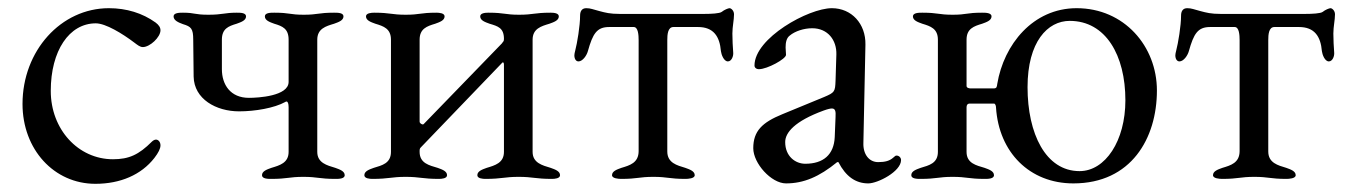

<svg xmlns="http://www.w3.org/2000/svg" viewBox="-20 -434 3291 469"><path d="M213 15C274 15 325 -7 357 -48C367 -61 372 -71 372 -79C372 -87 367 -93 361 -93C358 -93 354 -91 351 -88C319 -56 295 -45 256 -45C171 -45 104 -118 104 -212C104 -310 149 -377 214 -377C238 -377 279 -352 308 -330C316 -324 322 -319 329 -319C346 -319 372 -343 372 -360C372 -367 368 -373 360 -379C328 -402 289 -414 246 -414C129 -414 35 -310 35 -180C35 -69 112 15 213 15Z M427 -375C447 -369 452 -364 452 -337L453 -247C454 -192 508 -162 564 -162C603 -162 650 -170 677 -185C678 -186 679 -186 680 -186C683 -186 685 -181 685 -172V-63C685 -36 663 -30 643 -24C632 -20 620 -16 620 -6C620 3 635 3 643 3C682 3 686 -2 721 -2C756 -2 760 3 799 3C807 3 822 3 822 -6C822 -16 810 -20 799 -24C779 -30 755 -36 755 -63V-337C755 -364 776 -370 796 -376C807 -380 819 -384 819 -394C819 -403 805 -403 796 -403C757 -403 757 -398 722 -398C687 -398 689 -403 650 -403C641 -403 627 -403 627 -394C627 -384 639 -380 650 -376C670 -370 685 -364 685 -337V-234C685 -199 610 -195 588 -195C543 -195 522 -227 522 -265V-337C522 -364 538 -370 558 -376C569 -380 581 -384 581 -394C581 -403 567 -403 558 -403C528 -403 524 -398 489 -398C454 -398 457 -403 427 -403C419 -403 404 -403 404 -394C404 -384 416 -379 427 -375Z M890 3C930 3 936 -2 971 -2C1006 -2 1012 3 1052 3C1059 3 1072 2 1072 -6C1072 -16 1060 -20 1049 -24C1029 -30 1005 -35 1005 -63C1005 -69 1005 -71 1008 -74L1207 -281C1209 -283 1211 -281 1211 -276V-63C1211 -36 1189 -30 1169 -24C1158 -20 1146 -16 1146 -6C1146 2 1159 3 1166 3C1206 3 1212 -2 1247 -2C1282 -2 1288 3 1328 3C1335 3 1348 2 1348 -6C1348 -16 1336 -20 1325 -24C1305 -30 1281 -36 1281 -63V-337C1281 -364 1302 -370 1322 -376C1333 -380 1345 -384 1345 -394C1345 -402 1333 -403 1325 -403C1285 -403 1283 -398 1248 -398C1213 -398 1213 -403 1173 -403C1165 -403 1153 -402 1153 -394C1153 -384 1165 -380 1176 -376C1196 -370 1211 -366 1211 -339C1211 -332 1209 -333 1206 -328L1015 -131C1015 -131 1014 -130 1013 -130C1010 -130 1005 -133 1005 -137V-337C1005 -364 1023 -370 1043 -376C1054 -380 1066 -384 1066 -394C1066 -402 1053 -403 1046 -403C1006 -403 1006 -398 971 -398C936 -398 934 -403 894 -403C887 -403 874 -402 874 -394C874 -384 886 -380 897 -376C917 -370 935 -364 935 -337V-63C935 -35 913 -30 893 -24C882 -20 870 -16 870 -6C870 2 883 3 890 3Z M1383 -299C1383 -290 1387 -284 1393 -284C1403 -284 1413 -298 1416 -309C1428 -352 1438 -368 1468 -368H1528C1539 -368 1540 -348 1540 -336V-65C1540 -36 1518 -30 1498 -24C1487 -20 1475 -16 1475 -6C1475 2 1491 3 1498 3C1537 3 1541 -2 1576 -2C1611 -2 1615 3 1654 3C1661 3 1677 2 1677 -6C1677 -16 1665 -20 1654 -24C1634 -30 1610 -36 1610 -64V-336C1610 -349 1611 -368 1625 -368H1685C1723 -368 1738 -345 1741 -309C1742 -301 1748 -284 1758 -284C1767 -284 1772 -297 1771 -306C1770 -320 1769 -336 1769 -352C1769 -369 1773 -385 1773 -399C1773 -408 1766 -414 1762 -414C1759 -414 1749 -410 1743 -405C1738 -401 1717 -400 1700 -400H1494C1470 -400 1459 -403 1444 -407C1428 -411 1423 -414 1412 -414C1401 -414 1397 -406 1397 -396C1397 -371 1390 -329 1385 -310C1384 -306 1383 -302 1383 -299Z M1900 14C1943 14 1981 -2 2025 -38H2028C2046 -3 2070 14 2101 14C2124 14 2181 -15 2181 -43C2181 -49 2176 -54 2170 -54C2168 -54 2166 -53 2162 -49C2153 -41 2142 -38 2125 -38C2103 -38 2088 -57 2089 -85L2094 -325C2095 -376 2060 -414 2012 -414C1955 -414 1823 -341 1823 -274C1823 -269 1827 -265 1834 -265C1854 -265 1900 -290 1900 -300L1899 -318C1899 -330 1901 -341 1909 -347C1922 -358 1944 -365 1964 -365C2002 -365 2024 -336 2023 -301L2021 -237C2020 -210 2019 -208 1993 -197L1891 -155C1842 -135 1820 -114 1820 -72C1820 -35 1864 14 1900 14ZM1947 -34C1923 -34 1898 -52 1898 -87C1898 -110 1921 -138 1992 -164C2003 -168 2009 -169 2012 -169C2020 -169 2022 -163 2021 -148L2019 -99C2017 -56 1991 -34 1947 -34Z M2206 -6C2206 3 2221 3 2229 3C2268 3 2272 -2 2307 -2C2342 -2 2346 3 2385 3C2393 3 2408 3 2408 -6C2408 -16 2396 -20 2385 -24C2365 -30 2341 -35 2341 -63V-172C2341 -177 2343 -181 2349 -181H2408C2411 -181 2413 -176 2413 -171C2420 -62 2495 14 2602 14C2743 14 2806 -96 2806 -213C2806 -321 2726 -414 2610 -414C2503 -414 2432 -325 2416 -229C2415 -222 2415 -218 2407 -218H2351C2348 -218 2341 -219 2341 -224V-337C2341 -364 2359 -370 2379 -376C2390 -380 2402 -384 2402 -394C2402 -403 2387 -403 2379 -403C2340 -403 2342 -398 2307 -398C2272 -398 2272 -403 2233 -403C2225 -403 2210 -403 2210 -394C2210 -384 2222 -380 2233 -376C2253 -370 2271 -364 2271 -337V-63C2271 -35 2249 -30 2229 -24C2218 -20 2206 -16 2206 -6ZM2490 -221C2490 -332 2539 -383 2593 -383C2681 -383 2729 -299 2729 -189C2729 -90 2680 -16 2617 -16C2534 -16 2490 -108 2490 -221Z M2851 -299C2851 -290 2855 -284 2861 -284C2871 -284 2881 -298 2884 -309C2896 -352 2906 -368 2936 -368H2996C3007 -368 3008 -348 3008 -336V-65C3008 -36 2986 -30 2966 -24C2955 -20 2943 -16 2943 -6C2943 2 2959 3 2966 3C3005 3 3009 -2 3044 -2C3079 -2 3083 3 3122 3C3129 3 3145 2 3145 -6C3145 -16 3133 -20 3122 -24C3102 -30 3078 -36 3078 -64V-336C3078 -349 3079 -368 3093 -368H3153C3191 -368 3206 -345 3209 -309C3210 -301 3216 -284 3226 -284C3235 -284 3240 -297 3239 -306C3238 -320 3237 -336 3237 -352C3237 -369 3241 -385 3241 -399C3241 -408 3234 -414 3230 -414C3227 -414 3217 -410 3211 -405C3206 -401 3185 -400 3168 -400H2962C2938 -400 2927 -403 2912 -407C2896 -411 2891 -414 2880 -414C2869 -414 2865 -406 2865 -396C2865 -371 2858 -329 2853 -310C2852 -306 2851 -302 2851 -299Z"/></svg>

Font: EB Garamond
Style: Regular
Weight: 400
Designer: Georg Duffner and Octavio Pardo
Foundry: Georg Duffner
Version: Version 1.000;PS 001.000;hotconv 1.0.88;makeotf.lib2.5.64775